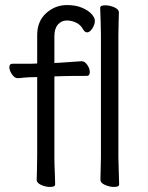

<svg xmlns="http://www.w3.org/2000/svg" viewBox="-20 -728 584 759"><path d="M378 -639 376 -697Q376 -707 396 -707Q414 -707 432 -699Q450 -691 450 -679Q450 -658 449 -643L448 -590V-105L449 -67L451 1Q451 11 431 11Q413 11 395 3Q377 -5 377 -17L379 -105V-590ZM73 -421Q59 -419 50 -419H49Q38 -419 27.5 -434Q17 -449 17 -462Q17 -476 29 -476H103L127 -477V-589Q127 -644 162.5 -676Q198 -708 245 -708Q279 -708 304 -697.5Q329 -687 342 -672.5Q355 -658 355 -646Q355 -631 345 -615.5Q335 -600 324 -600Q316 -600 309 -611Q299 -630 281 -638.5Q263 -647 244 -647Q223 -647 209 -631Q195 -615 195 -585V-479L216 -480Q221 -480 302 -486H303Q315 -486 325 -471.5Q335 -457 335 -443Q335 -428 323 -428Q253 -428 227 -427L195 -426V-105Q195 -79 197 -37L198 1Q198 11 178 11Q160 11 142.5 3Q125 -5 125 -17Q125 -35 126 -49L127 -116V-423H114Q95 -423 73 -421Z"/></svg>

Font: Fusion Kai T
Style: Regular
Weight: 400
Designer: Fontworks Inc.
Version: Version 24.134;May 13, 2024